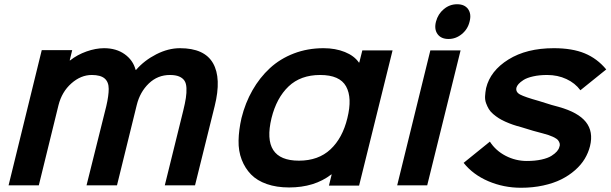

<svg xmlns="http://www.w3.org/2000/svg" viewBox="-20 -865 2851 896"><path d="M981.9 -370.1 890.1 0H749L835 -348.1Q843.8 -383.8 847.4 -408Q851.1 -432.1 850.1 -454.1Q849.1 -476.1 840.8 -488.5Q832.5 -501 815.9 -508.1Q799.3 -515.1 772.9 -515.1Q715.8 -515.1 674.6 -475.6Q633.3 -436 618.2 -375L525.9 0H383.8L476.1 -370.1Q487.3 -418 487.3 -450.2Q487.3 -482.4 468.3 -498.8Q449.2 -515.1 408.2 -515.1Q357.4 -515.1 313 -475.8Q268.6 -436.5 252.9 -374L161.1 0H20L174.8 -630.9H316.9L305.2 -583H307.1Q340.3 -609.4 383.5 -624.8Q426.8 -640.1 465.8 -640.1Q522.5 -640.1 561.8 -612.1Q601.1 -584 612.8 -539.1H615.2Q653.3 -583 709.2 -611.6Q765.1 -640.1 819.8 -640.1Q934.1 -640.1 974.1 -570.1Q1014.2 -500 981.9 -370.1Z M1601.1 -314Q1624.5 -408.7 1595 -461.9Q1565.4 -515.1 1474.1 -515.1Q1382.8 -515.1 1326.7 -461.7Q1270.5 -408.2 1247.1 -314Q1199.2 -115.2 1375 -115.2Q1465.8 -115.2 1522.2 -168Q1578.6 -220.7 1601.1 -314ZM1812 -629.9 1655.8 1H1515.1L1527.8 -50.8H1525.9Q1447.3 9.8 1329.1 9.8Q1270.5 9.8 1225.1 -6.1Q1179.7 -22 1151.6 -50.8Q1123.5 -79.6 1107.9 -119.9Q1092.3 -160.2 1093.3 -209Q1094.2 -257.8 1106.9 -314Q1124.5 -384.8 1158.2 -443.8Q1191.9 -502.9 1239.5 -546.9Q1287.1 -590.8 1351.3 -615.5Q1415.5 -640.1 1489.7 -640.1Q1545.4 -640.1 1589.4 -622.3Q1633.3 -604.5 1654.8 -573.2H1656.7L1670.9 -629.9Z M2129.4 -629.9 1973.6 0H1833.5L1988.3 -629.9ZM2171.4 -764.2Q2163.1 -729 2135.3 -706.1Q2107.4 -683.1 2073.2 -683.1Q2038.1 -683.1 2021.7 -706.1Q2005.4 -729 2014.6 -764.2Q2023.9 -799.8 2051.3 -822.5Q2078.6 -845.2 2113.3 -845.2Q2148.4 -845.2 2164.6 -822.3Q2180.7 -799.3 2171.4 -764.2Z M2733.4 -183.1Q2725.6 -151.9 2708.5 -123.5Q2691.4 -95.2 2663.3 -70.6Q2635.3 -45.9 2599.1 -27.8Q2563 -9.8 2514.6 0.7Q2466.3 11.2 2411.1 11.2Q2330.6 11.2 2259 -19.3Q2187.5 -49.8 2143.6 -105L2266.1 -204.1Q2293 -162.1 2339.6 -137.9Q2386.2 -113.8 2438.5 -113.8Q2477.1 -113.8 2506.8 -120.4Q2536.6 -127 2553.5 -137.7Q2570.3 -148.4 2579.1 -158.7Q2587.9 -168.9 2590.3 -179.2Q2593.8 -186.5 2592 -194.8Q2590.3 -203.1 2584.2 -210.7Q2578.1 -218.3 2560.3 -226.6Q2542.5 -234.9 2514.2 -242.2Q2474.1 -252 2411.1 -272Q2390.6 -277.3 2373.5 -283.2Q2356.4 -289.1 2338.9 -296.9Q2321.3 -304.7 2307.9 -313.2Q2294.4 -321.8 2281.5 -332.8Q2268.6 -343.8 2261.2 -356Q2253.9 -368.2 2248.3 -383.5Q2242.7 -398.9 2243.7 -416.3Q2244.6 -433.6 2248.5 -454.1Q2268.1 -534.7 2352.8 -587.4Q2437.5 -640.1 2564.5 -640.1Q2650.4 -640.1 2708.7 -616Q2767.1 -591.8 2809.1 -541L2688.5 -443.8Q2664.1 -477.1 2623.3 -496.1Q2582.5 -515.1 2533.2 -515.1Q2496.6 -515.1 2467.8 -508.5Q2439 -502 2423.3 -491.9Q2407.7 -481.9 2399.9 -472.9Q2392.1 -463.9 2390.1 -456.1Q2385.3 -435.5 2407.2 -423.8Q2429.2 -412.1 2494.1 -394Q2566.9 -370.6 2587.4 -366.2Q2678.2 -340.8 2714.1 -295.7Q2750 -250.5 2733.4 -183.1Z"/></svg>

Font: Sinkin Sans 600 SemiBold Italic
Style: Regular
Weight: 600
Italic angle: -112°
Designer: Keith Bates
Foundry: K-Type
Version: Sinkin Sans (version 1.0)  by Keith Bates   •   © 2014   www